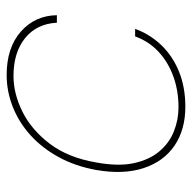

<svg xmlns="http://www.w3.org/2000/svg" viewBox="-20 -530 563 562"><g transform="rotate(-90 261.0 -249.5)"><path d="M229 12Q162 12 115.5 -19.5Q69 -51 49.5 -110Q30 -169 44 -249Q55 -310 81.5 -358.5Q108 -407 145.5 -441Q183 -475 228.5 -493Q274 -511 322 -511Q402 -511 449 -469.5Q496 -428 497 -364H475Q472 -423 430 -457Q388 -491 319 -491Q267 -491 214 -464.5Q161 -438 120.5 -384.5Q80 -331 66 -249Q54 -184 64 -138.5Q74 -93 98.5 -64Q123 -35 157 -21.5Q191 -8 227 -8Q276 -8 317.5 -23Q359 -38 389.5 -66Q420 -94 435 -135H457Q442 -93 410.5 -59.5Q379 -26 333 -7Q287 12 229 12Z"/></g></svg>

Font: DM Sans 20pt Thin
Style: Italic
Weight: 250
Italic angle: -10°
Version: Version 4.004;gftools[0.9.30]